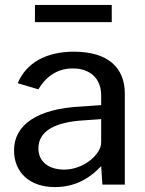

<svg xmlns="http://www.w3.org/2000/svg" viewBox="-20 -750 591 780"><path d="M391 -75 396 0H487V-370C487 -474 420 -540 280 -540C165 -540 86 -493 52 -412L136 -387C171 -446 220 -472 276 -472C347 -472 391 -430 391 -363V-323L306 -317C133 -308 37 -244 37 -139C37 -50 100 10 203 10C279 10 339 -20 391 -75ZM319 -261 391 -266V-171C391 -147 374 -121 347 -99C319 -77 281 -61 241 -61C177 -61 136 -94 136 -147C136 -218 204 -254 319 -261ZM434 -730H122V-660H434Z"/></svg>

Font: Bisquit Text
Style: Regular
Weight: 400
Version: Version 1.004;Glyphs 3.2.3 (3260)